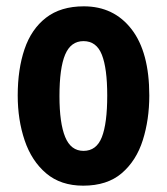

<svg xmlns="http://www.w3.org/2000/svg" viewBox="-20 -577 528 607"><path d="M452 -275Q452 -199 431.5 -134Q411 -69 365 -29.5Q319 10 243 10Q172 10 126 -29Q80 -68 58 -133Q36 -198 36 -275Q36 -358 57.5 -421.5Q79 -485 125.5 -521Q172 -557 245 -557Q340 -557 396 -484.5Q452 -412 452 -275ZM168 -273Q168 -188 186 -144Q204 -100 244 -100Q285 -100 302 -143.5Q319 -187 319 -275Q319 -361 302 -404Q285 -447 244 -447Q204 -447 186 -404.5Q168 -362 168 -273Z"/></svg>

Font: Noto Sans Armenian ExtraCondensed
Style: Bold
Weight: 700
Width: 2
Designer: Monotype Design Team
Foundry: Monotype Imaging Inc.
Version: Version 2.008; ttfautohint (v1.8.4.7-5d5b)